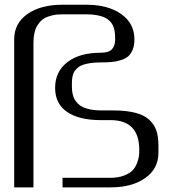

<svg xmlns="http://www.w3.org/2000/svg" viewBox="-20 -812 769 832"><path d="M416.5 -291.5Q322.8 -291.5 270.8 -326.9Q218.8 -362.3 218.8 -431.2Q218.8 -501.5 271.7 -542.5Q324.7 -583.5 416.5 -583.5Q451.7 -583.5 465.3 -598.9Q479 -614.3 479 -640.6Q479 -653.8 478.5 -662.4Q478 -670.9 475.3 -683.3Q472.7 -695.8 468 -704.3Q463.4 -712.9 454.1 -722.2Q444.8 -731.4 431.9 -737.1Q418.9 -742.7 399.2 -746.3Q379.4 -750 354 -750H250Q225.1 -750 205.1 -745.1Q185.1 -740.2 172.4 -732.7Q159.7 -725.1 150.4 -713.4Q141.1 -701.7 136.2 -691.2Q131.3 -680.7 128.7 -666Q126 -651.4 125.5 -641.6Q125 -631.8 125 -618.7V0H41.5V-641.6Q41.5 -710.9 98.9 -751.2Q156.2 -791.5 250 -791.5H354Q447.8 -791.5 505.1 -751.2Q562.5 -710.9 562.5 -641.6Q562.5 -615.7 555.2 -597.4Q547.9 -579.1 535.9 -568.4Q523.9 -557.6 504.2 -551.5Q484.4 -545.4 464.6 -543.5Q444.8 -541.5 416.5 -541.5Q391.1 -541.5 371.6 -538.6Q352.1 -535.6 338.9 -531Q325.7 -526.4 316.7 -518.3Q307.6 -510.3 302.7 -502.9Q297.9 -495.6 295.2 -484.4Q292.5 -473.1 292 -464.8Q291.5 -456.5 291.5 -443.8Q291.5 -432.1 292 -423.8Q292.5 -415.5 295.2 -403.3Q297.9 -391.1 302.7 -382.3Q307.6 -373.5 316.9 -363.8Q326.2 -354 339.1 -347.9Q352.1 -341.8 371.8 -337.6Q391.6 -333.5 416.5 -333.5H468.8Q526.4 -333.5 565.4 -323.5Q604.5 -313.5 626.5 -293.2Q648.4 -272.9 657.5 -246.6Q666.5 -220.2 666.5 -183.1V-149.9Q666.5 -80.6 609.1 -40.3Q551.8 0 458.5 0H251V-41.5H458.5Q492.7 -41.5 517.6 -51.3Q542.5 -61 554.7 -74Q566.9 -86.9 574 -106Q581.1 -125 582.3 -136.7Q583.5 -148.4 583.5 -162.6Q583.5 -291.5 458.5 -291.5Z"/></svg>

Font: Gputeks
Style: Regular
Weight: 500
Version: Version 0.9